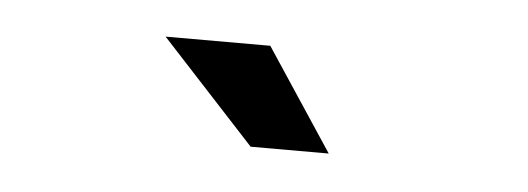

<svg xmlns="http://www.w3.org/2000/svg" viewBox="-25 -742 465 169"><g transform="rotate(5 207.5 -657.0)"><path d="M268.5 -612H199.5L116.5 -702H209Z"/></g></svg>

Font: League Gothic SemiCondensed
Style: Regular
Weight: 400
Width: 4
Designer: The League of Moveable Type
Version: Version 2.001